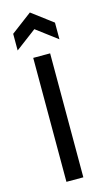

<svg xmlns="http://www.w3.org/2000/svg" viewBox="-113 -751 432 790"><g transform="rotate(-15 103.0 -356.0)"><path d="M67 0V-528H139V0ZM13 -574V-645L102 -712L191 -645V-574L102 -641Z"/></g></svg>

Font: Bricolage Grotesque 10pt Condensed Light
Style: Regular
Weight: 300
Width: 3
Designer: Mathieu Triay
Foundry: Atelier Triay
Version: Version 1.000; ttfautohint (v1.8.4.7-5d5b);gftools[0.9.32]